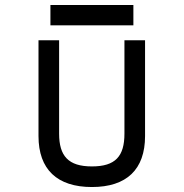

<svg xmlns="http://www.w3.org/2000/svg" viewBox="-20 -742 739 773"><path d="M183 -722V-640H517V-722ZM481 -204C481 -113 445 -72 350 -72C255 -72 218 -114 218 -204V-580H135V-194C135 -60 210 11 350 11C490 11 564 -60 564 -194V-580H481Z"/></svg>

Font: Charger Monospace
Style: Regular
Weight: 400
Designer: Jasper
Foundry: Cannot Into Space Fonts
Version: Version 0.980